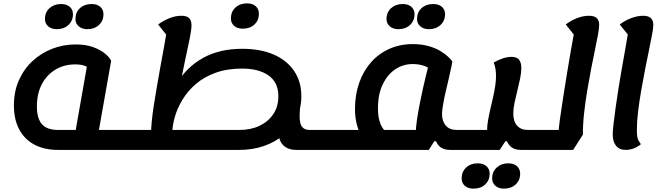

<svg xmlns="http://www.w3.org/2000/svg" viewBox="-20 -869 3936 1145"><path d="M501 -695Q469 -695 449.5 -712Q430 -729 430 -755Q430 -796 457 -820.5Q484 -845 526 -845Q559 -845 578 -828.5Q597 -812 597 -784Q597 -745 570 -720Q543 -695 501 -695ZM319 -695Q287 -695 267.5 -712Q248 -729 248 -755Q248 -796 275.5 -820.5Q303 -845 344 -845Q377 -845 396 -828.5Q415 -812 415 -784Q415 -745 388 -720Q361 -695 319 -695ZM422 25 480 -94H740L720 25ZM326 25Q246 25 187 -5.5Q128 -36 95.5 -95.5Q63 -155 63 -241Q63 -324 93 -391Q123 -458 174.5 -505.5Q226 -553 292 -578.5Q358 -604 431 -604Q490 -604 532.5 -589Q575 -574 603 -552Q631 -530 643 -507L565 -66L505 25ZM430 -85 505 -511 511 -456Q505 -470 482.5 -477.5Q460 -485 429 -485Q363 -485 311 -454Q259 -423 229.5 -367Q200 -311 200 -234Q200 -162 230.5 -128Q261 -94 326 -94H446ZM720 25 740 -94Q753 -94 755.5 -78Q758 -62 754 -34Q749 -8 741.5 8.5Q734 25 720 25Z M1746 25Q1715 25 1692 13.5Q1669 2 1656.5 -18.5Q1644 -39 1644 -64Q1644 -86 1650.5 -113.5Q1657 -141 1663 -171Q1669 -201 1669 -229L1770 -239Q1768 -210 1767 -183.5Q1766 -157 1770.5 -137Q1775 -117 1788.5 -105.5Q1802 -94 1829 -94H1965L1946 25ZM721 25 740 -94H922L881 -80Q881 -103 885 -145Q889 -187 897.5 -242Q906 -297 916.5 -357.5Q927 -418 938 -479Q949 -540 959 -593.5Q969 -647 975 -687L998 -629L923 -723Q954 -746 990.5 -760.5Q1027 -775 1061 -775Q1093 -775 1107.5 -761.5Q1122 -748 1122 -719Q1122 -691 1111 -638Q1100 -585 1084 -510Q1068 -435 1051 -343L1037 -374Q1092 -468 1190 -523Q1288 -578 1425 -578Q1533 -578 1611.5 -544Q1690 -510 1733.5 -446.5Q1777 -383 1777 -295Q1777 -225 1749 -166Q1721 -107 1671.5 -64.5Q1622 -22 1554.5 1.5Q1487 25 1407 25ZM1007 -74 974 -94H1407Q1475 -94 1527 -118.5Q1579 -143 1609.5 -188Q1640 -233 1640 -295Q1640 -338 1624.5 -369Q1609 -400 1580 -420Q1551 -440 1512 -450Q1473 -460 1425 -460Q1334 -460 1265.5 -435Q1197 -410 1148.5 -368.5Q1100 -327 1069 -276Q1038 -225 1023 -173Q1008 -121 1007 -74ZM721 25Q708 25 705 9.5Q702 -6 707 -34Q712 -62 719.5 -78Q727 -94 740 -94ZM1946 25 1965 -94Q1979 -94 1981 -78Q1983 -62 1979 -34Q1974 -8 1966.5 8.5Q1959 25 1946 25ZM1428 -698Q1395 -698 1376 -715Q1357 -732 1357 -759Q1357 -799 1384 -824Q1411 -849 1453 -849Q1486 -849 1505 -832Q1524 -815 1524 -787Q1524 -748 1497.5 -723Q1471 -698 1428 -698Z M2663 25Q2622 25 2599.5 2.5Q2577 -20 2572 -59L2623 -27H2515L2629 -282Q2624 -256 2620 -231Q2616 -206 2616 -188Q2616 -146 2638.5 -120Q2661 -94 2704 -94H2769L2750 25ZM1947 25 1966 -94H2163L2132 -65Q2115 -96 2106 -135Q2097 -174 2097 -219Q2097 -304 2122 -375Q2147 -446 2192.5 -497.5Q2238 -549 2301.5 -577.5Q2365 -606 2441 -606Q2493 -606 2534.5 -594.5Q2576 -583 2605 -565.5Q2634 -548 2652 -531Q2670 -514 2677 -503Q2677 -495 2671.5 -469Q2666 -443 2657.5 -406Q2649 -369 2638.5 -324.5Q2628 -280 2619 -234Q2610 -188 2603.5 -144.5Q2597 -101 2595 -65L2537 25ZM2459 -73Q2460 -111 2467 -157.5Q2474 -204 2483.5 -252Q2493 -300 2503 -345Q2513 -390 2522 -425.5Q2531 -461 2536 -481L2539 -460Q2528 -471 2500.5 -479Q2473 -487 2441 -487Q2384 -487 2337.5 -456Q2291 -425 2262.5 -366Q2234 -307 2234 -223Q2234 -180 2242 -151.5Q2250 -123 2260.5 -107.5Q2271 -92 2278 -83L2248 -94H2504ZM1947 25Q1934 25 1931 9.5Q1928 -6 1933 -34Q1938 -62 1945.5 -78Q1953 -94 1966 -94ZM2750 25 2769 -94Q2783 -94 2785 -78Q2787 -62 2783 -34Q2778 -8 2770.5 8.5Q2763 25 2750 25ZM2538 -695Q2506 -695 2486.5 -712Q2467 -729 2467 -755Q2467 -796 2494 -820.5Q2521 -845 2563 -845Q2596 -845 2615 -828.5Q2634 -812 2634 -784Q2634 -745 2607 -720Q2580 -695 2538 -695ZM2356 -695Q2324 -695 2304.5 -712Q2285 -729 2285 -755Q2285 -796 2312.5 -820.5Q2340 -845 2381 -845Q2414 -845 2433 -828.5Q2452 -812 2452 -784Q2452 -745 2425 -720Q2398 -695 2356 -695Z M2751 25 2770 -94H2930L2885 -49V-95Q2885 -120 2890.5 -151.5Q2896 -183 2904 -217.5Q2912 -252 2920 -287Q2928 -322 2933 -355Q2938 -388 2938 -416Q2938 -439 2934.5 -460Q2931 -481 2924 -496Q2951 -512 2979 -521Q3007 -530 3031 -530Q3062 -530 3075.5 -513Q3089 -496 3089 -463Q3089 -436 3082 -401.5Q3075 -367 3065.5 -329.5Q3056 -292 3048.5 -256.5Q3041 -221 3041 -192Q3041 -146 3063.5 -120Q3086 -94 3128 -94H3186L3167 25H3086Q3045 25 3022.5 2.5Q3000 -20 2995 -59L3031 -27H2994L2960 25ZM3167 25 3187 -94Q3200 -94 3202.5 -78Q3205 -62 3200 -34Q3196 -8 3188 8.5Q3180 25 3167 25ZM2751 25Q2738 25 2735 9.5Q2732 -6 2737 -34Q2742 -62 2749.5 -78Q2757 -94 2770 -94ZM2985 256Q2954 256 2934.5 239Q2915 222 2915 195Q2915 155 2942.5 130Q2970 105 3011 105Q3044 105 3063 122Q3082 139 3082 167Q3082 206 3055 231Q3028 256 2985 256ZM2804 256Q2771 256 2752 239Q2733 222 2733 195Q2733 155 2760 130Q2787 105 2829 105Q2862 105 2881 122Q2900 139 2900 167Q2900 206 2873.5 231Q2847 256 2804 256Z M3168 25 3187 -94H3357L3311 -80Q3312 -106 3319.5 -160.5Q3327 -215 3338 -285Q3349 -355 3361 -429.5Q3373 -504 3385 -571.5Q3397 -639 3406 -687L3429 -629L3354 -723Q3383 -746 3420 -760.5Q3457 -775 3492 -775Q3524 -775 3538.5 -761.5Q3553 -748 3553 -721Q3553 -700 3546 -661.5Q3539 -623 3528 -571Q3517 -519 3505 -457Q3493 -395 3482 -329Q3471 -263 3463.5 -196Q3456 -129 3456 -66L3398 25ZM3168 25Q3155 25 3152 9.5Q3149 -6 3154 -34Q3159 -62 3166.5 -78Q3174 -94 3187 -94Z M3712 25Q3673 25 3653.5 0Q3634 -25 3634 -67Q3634 -90 3639 -131.5Q3644 -173 3651.5 -228.5Q3659 -284 3669 -346Q3679 -408 3690 -470Q3701 -532 3711 -588.5Q3721 -645 3728 -688L3751 -629L3676 -723Q3707 -747 3744.5 -761Q3782 -775 3815 -775Q3846 -775 3861 -761.5Q3876 -748 3876 -721Q3876 -702 3868.5 -662Q3861 -622 3850 -569Q3839 -516 3827 -455Q3815 -394 3804 -330.5Q3793 -267 3785.5 -206.5Q3778 -146 3778 -95Q3778 -72 3780 -56.5Q3782 -41 3788 -30.5Q3794 -20 3802 -9Q3783 7 3759.5 16Q3736 25 3712 25Z"/></svg>

Font: Lemonada Medium
Style: Regular
Weight: 500
Designer: Mohamed Gaber (Arabic), Eduardo Tunni (Latin)
Foundry: Kief Type Foundry
Version: Version 4.004; ttfautohint (v1.8.2)